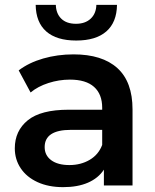

<svg xmlns="http://www.w3.org/2000/svg" viewBox="-20 -764 637 791"><path d="M526 -313V0H408V-65Q385 -30 342.5 -11.5Q300 7 240 7Q180 7 135 -13.5Q90 -34 65.5 -70.5Q41 -107 41 -153Q41 -225 94.5 -268.5Q148 -312 263 -312H401V-320Q401 -376 367.5 -406Q334 -436 268 -436Q223 -436 179.5 -422Q136 -408 106 -383L57 -474Q99 -506 158 -523Q217 -540 283 -540Q401 -540 463.5 -483.5Q526 -427 526 -313ZM401 -167V-229H272Q164 -229 164 -158Q164 -124 191 -104Q218 -84 266 -84Q313 -84 349.5 -105.5Q386 -127 401 -167ZM127 -744H210Q211 -708 232.5 -687Q254 -666 293 -666Q331 -666 353.5 -687Q376 -708 377 -744H462Q461 -672 418 -634.5Q375 -597 294 -597Q213 -597 170.5 -634.5Q128 -672 127 -744Z"/></svg>

Font: APTA Sans SemiBold
Style: Bold
Weight: 600
Version: Version 7.200